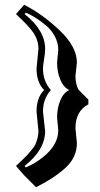

<svg xmlns="http://www.w3.org/2000/svg" viewBox="-20 -729 418 804"><path d="M224 -184 219 -237Q219 -276 232.5 -308.5Q246 -341 270 -352Q246 -363 232.5 -395.5Q219 -428 219 -467L224 -520Q224 -551 208.5 -579Q193 -607 168 -626Q127 -660 88 -676L83 -670Q169 -602 169 -524Q169 -507 164.5 -480.5Q160 -454 160 -442Q160 -389 193 -352Q160 -315 160 -262L169 -180Q169 -102 83 -34L88 -28Q127 -44 160 -71Q224 -122 224 -184ZM302 -467 296 -411Q296 -376 309 -353L350 -312V-292Q296 -264 296 -192L302 -130Q302 -70 254.5 -26.5Q207 17 131 55L81 5L47 -34Q51 -38 69.5 -55.5Q88 -73 93 -78.5Q98 -84 110.5 -99Q123 -114 128 -124Q141 -154 141 -180L133 -262Q133 -321 165 -352Q133 -383 133 -442L141 -524Q141 -568 110 -605Q92 -627 71.5 -646.5Q51 -666 47 -670L81 -709Q158 -670 230 -601.5Q302 -533 302 -467Z"/></svg>

Font: Ewert
Style: Regular
Weight: 400
Designer: Johan Kallas, Mihkel Virkus
Foundry: Johan Kallas, Mihkel Virkus
Version: Version 1.001